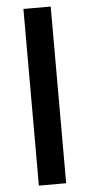

<svg xmlns="http://www.w3.org/2000/svg" viewBox="-55 -817 397 849"><g transform="rotate(-5 143.0 -392.0)"><path d="M82.5 -784.2H203.6V0H82.5Z"/></g></svg>

Font: Decalotype Medium
Style: Regular
Weight: 500
Designer: Alfredo Marco Pradil
Foundry: Alfredo Marco Pradil
Version: Version 1.0